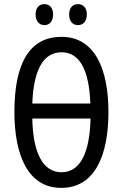

<svg xmlns="http://www.w3.org/2000/svg" viewBox="-20 -903 596 933"><path d="M153 -833C153 -798 172 -781 196 -781C220 -781 238 -798 238 -833C238 -866 220 -883 196 -883C172 -883 153 -867 153 -833ZM316 -833C316 -798 334 -781 359 -781C383 -781 402 -798 402 -833C402 -866 383 -883 359 -883C335 -883 316 -867 316 -833ZM507 -358C507 -563 443 -724 279 -724C128 -724 50 -603 50 -359C50 -156 112 10 278 10C443 10 507 -152 507 -358ZM279 -649C366 -649 413 -565 419 -400H137C143 -566 192 -649 279 -649ZM279 -66C189 -66 140 -159 137 -327H420C416 -155 367 -66 279 -66Z"/></svg>

Font: Noto Sans UI Condensed
Style: Regular
Weight: 400
Width: 3
Designer: Monotype Design Team
Foundry: Monotype Imaging Inc.
Version: Version 1.901